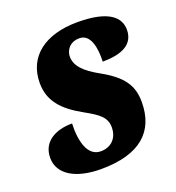

<svg xmlns="http://www.w3.org/2000/svg" viewBox="-107 -633 671 730"><g transform="rotate(-20 228.5 -268.0)"><path d="M180 10C339 10 412 -59 412 -177C412 -244 384 -287 299 -334C245 -364 211 -395 214 -437C217 -463 236 -486 271 -486C318 -486 327 -425 325 -372C404 -372 453 -396 453 -455C453 -504 413 -546 286 -546C153 -546 72 -483 72 -377C72 -304 114 -258 192 -215C244 -186 272 -167 272 -126C272 -82 244 -54 202 -54C149 -54 132 -119 135 -191C70 -191 12 -163 12 -96C12 -29 78 10 180 10Z"/></g></svg>

Font: Noto Serif ExtraCondensed Black
Style: Italic
Weight: 900
Width: 2
Italic angle: -12°
Designer: Monotype Design Team
Foundry: Monotype Imaging Inc.
Version: Version 2.014